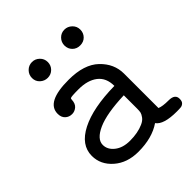

<svg xmlns="http://www.w3.org/2000/svg" viewBox="-172 -729 853 853"><g transform="rotate(-45 255.0 -302.5)"><path d="M53.2 -127.9Q53.2 -195.8 130.6 -235.4Q208 -274.9 344.2 -276.9Q344.2 -327.6 311 -353.3Q277.8 -378.9 221.2 -378.9Q196.3 -378.9 184.1 -377.9Q171.9 -377 169.4 -375Q167 -373 167 -367.2Q166 -343.3 152.6 -332Q139.2 -320.8 123 -320.8Q104 -320.8 91.1 -333Q78.1 -345.2 78.1 -367.2Q78.1 -440.4 220.2 -439.9Q316.4 -439.9 364.7 -393.6Q413.1 -347.2 413.1 -285.2V-68.8Q431.2 -61 469.2 -61Q509.3 -61 508.8 -30.8Q508.8 -15.6 501.5 -8.8Q494.1 -2 485.6 -1Q477.1 0 460 0Q377 0 355 -32.2Q299.8 5.9 212.9 5.9Q143.1 5.9 98.1 -33.4Q53.2 -72.8 53.2 -127.9ZM160.2 -610.8Q180.2 -610.8 195.1 -596.4Q210 -582 210 -561Q210 -540 195.6 -525.6Q181.2 -511.2 160.2 -511.2Q140.1 -511.2 125 -525.1Q109.9 -539.1 109.9 -560.1Q109.9 -581.1 124.5 -595.9Q139.2 -610.8 160.2 -610.8ZM122.1 -127.9Q122.1 -98.1 149.4 -76.7Q176.8 -55.2 221.2 -55.2Q270 -55.2 305.2 -70.8Q323.2 -78.6 332 -90.8Q340.8 -103 342.5 -111.1Q344.2 -119.1 344.2 -133.8V-217.8Q233.4 -213.9 177.7 -189Q122.1 -164.1 122.1 -127.9ZM314 -560.1Q314 -581.1 328.4 -595.9Q342.8 -610.8 363.8 -610.8Q383.8 -610.8 398.9 -596.4Q414.1 -582 414.1 -561Q414.1 -540 400.1 -525.6Q386.2 -511.2 364 -511.2Q341.8 -511.2 327.9 -525.6Q314 -540 314 -560.1Z"/></g></svg>

Font: CMU Typewriter Text Variable Width
Style: Medium
Weight: 500
Version: Version 0.7.0